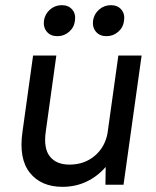

<svg xmlns="http://www.w3.org/2000/svg" viewBox="-20 -715 605 743"><path d="M222 8Q139 8 95.5 -46.5Q52 -101 67 -205L108 -500H198L157 -205Q148 -141 173 -109.5Q198 -78 249 -78Q306 -78 346 -111.5Q386 -145 396 -199L438 -500H528L458 0H388L389 -69Q357 -32 314.5 -12Q272 8 222 8ZM202 -575Q176 -575 161.5 -592Q147 -609 150 -635Q154 -661 173.5 -678Q193 -695 219 -695Q245 -695 259.5 -678Q274 -661 270 -635Q267 -609 247.5 -592Q228 -575 202 -575ZM392 -575Q366 -575 351.5 -592Q337 -609 340 -635Q344 -661 363.5 -678Q383 -695 409 -695Q435 -695 449.5 -678Q464 -661 460 -635Q457 -609 437.5 -592Q418 -575 392 -575Z"/></svg>

Font: Retni Sans Medium
Style: Italic
Weight: 500
Italic angle: -8°
Designer: Vitaly Kuzmin
Foundry: ParaType Ltd.
Version: Version 1.00;June 10, 2019;FontCreator 11.5.0.2425 64-bit; t